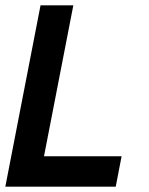

<svg xmlns="http://www.w3.org/2000/svg" viewBox="-21 -700 560 720"><path d="M131 -680H254L144 -114H435L413 0H-1Z"/></svg>

Font: Teachers SemiBold
Style: Italic
Weight: 600
Designer: Alfredo Marco Pradil & Chank Diesel
Version: Version 0.009